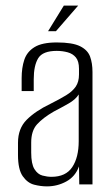

<svg xmlns="http://www.w3.org/2000/svg" viewBox="-20 -656 397 683"><path d="M147 7Q125 7 101.5 1Q78 -5 61 -29Q44 -53 44 -105V-148Q44 -199 75 -230Q106 -261 158 -286Q192 -303 215 -317Q238 -331 249.5 -348Q261 -365 261 -391V-411Q261 -438 250 -451.5Q239 -465 220.5 -470Q202 -475 182 -475Q132 -475 116 -449Q100 -423 100 -374V-332H57V-378Q57 -415 66.5 -443.5Q76 -472 103 -488.5Q130 -505 182 -505Q238 -505 265 -491.5Q292 -478 300.5 -454.5Q309 -431 309 -400V0H262L261 -64Q248 -28 216 -10.5Q184 7 147 7ZM163 -27Q214 -27 237 -61.5Q260 -96 260 -154V-320Q249 -302 223.5 -287.5Q198 -273 171 -259Q133 -237 112 -214Q91 -191 91 -149V-113Q91 -73 102.5 -54.5Q114 -36 131 -31.5Q148 -27 163 -27ZM151 -545 207 -636H258L179 -545Z"/></svg>

Font: Alumni Sans Thin Light
Style: Regular
Weight: 300
Version: Version 1.018